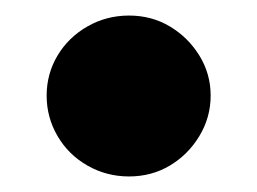

<svg xmlns="http://www.w3.org/2000/svg" viewBox="-20 -211 331 247"><path d="M146 16Q146 16 146 16Q146 16 146 16Q117 16 92.5 2Q68 -12 54 -36Q40 -60 40 -88Q40 -116 54 -139.5Q68 -163 92.5 -177Q117 -191 146 -191Q175 -191 198.5 -177Q222 -163 236.5 -139.5Q251 -116 251 -88Q251 -60 236.5 -36Q222 -12 198.5 2Q175 16 146 16Z"/></svg>

Font: Tilt Warp
Style: Regular
Weight: 400
Designer: Andy Clymer
Foundry: Andy Clymer
Version: Version 1.000